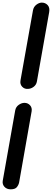

<svg xmlns="http://www.w3.org/2000/svg" viewBox="-24 -1021 398 1470"><path d="M190.5 -340.5Q164 -338 145.8 -357Q127.5 -376 133 -406L228.5 -942Q233.5 -969 254.5 -985Q275.5 -1001 296 -1001Q323 -1001 340.8 -982Q358.5 -963 352.5 -928L258.5 -397Q254 -371.5 233.5 -356.2Q213 -341 190.5 -340.5ZM58 428.5Q27.5 428.5 10 409.2Q-7.5 390 -3 363L92.5 -176Q97.5 -202.5 119.2 -218Q141 -233.5 163.5 -233.5Q189 -233.5 206 -215Q223 -196.5 218 -167.5L122.5 375.5Q118.5 395 105 411.8Q91.5 428.5 58 428.5Z"/></svg>

Font: Edu AU VIC WA NT Hand SemiBold
Style: Regular
Weight: 600
Version: Version 1.001